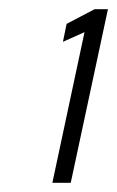

<svg xmlns="http://www.w3.org/2000/svg" viewBox="-20 -818 255 418"><path d="M94 -420 164 -748 117 -727 125 -766 186 -798H215L134 -420Z"/></svg>

Font: Saira ExtraCondensed Light
Style: Italic
Weight: 300
Width: 2
Italic angle: -12°
Designer: Hector Gatti with collaboration of the Omnibus-Type team
Foundry: Omnibus-Type
Version: Version 1.101